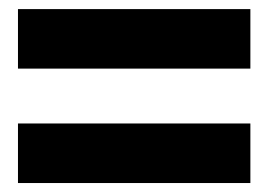

<svg xmlns="http://www.w3.org/2000/svg" viewBox="-20 -519 590 422"><path d="M19.5 -499H530.3V-368.2H19.5ZM19.5 -247.6H530.3V-116.7H19.5Z"/></svg>

Font: Reddit Sans Vanilla ExtraBold
Style: Regular
Weight: 800
Designer: Stephen Hutchings
Foundry: Reddit
Version: Version 1.013